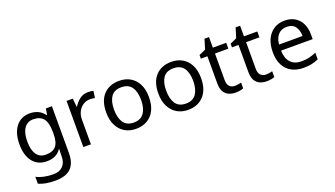

<svg xmlns="http://www.w3.org/2000/svg" viewBox="-74 -1257 3651 2094"><g transform="rotate(-20 1752.0 -209.5)"><path d="M275 -546Q328 -546 370.5 -526Q413 -506 443 -465H448L460 -536H530V9Q530 124 471.5 182Q413 240 290 240Q172 240 97 206V125Q176 167 295 167Q364 167 403.5 126.5Q443 86 443 16V-5Q443 -17 444 -39.5Q445 -62 446 -71H442Q388 10 276 10Q172 10 113.5 -63Q55 -136 55 -267Q55 -395 113.5 -470.5Q172 -546 275 -546ZM287 -472Q220 -472 183 -418.5Q146 -365 146 -266Q146 -167 182.5 -114.5Q219 -62 289 -62Q370 -62 407 -105.5Q444 -149 444 -246V-267Q444 -377 406 -424.5Q368 -472 287 -472Z M950 -546Q965 -546 982.5 -544.5Q1000 -543 1013 -540L1002 -459Q989 -462 973.5 -464Q958 -466 944 -466Q903 -466 867 -443.5Q831 -421 809.5 -380.5Q788 -340 788 -286V0H700V-536H772L782 -438H786Q812 -482 853 -514Q894 -546 950 -546Z M1559 -269Q1559 -136 1491.5 -63Q1424 10 1309 10Q1238 10 1182.5 -22.5Q1127 -55 1095 -117.5Q1063 -180 1063 -269Q1063 -402 1130 -474Q1197 -546 1312 -546Q1385 -546 1440.5 -513.5Q1496 -481 1527.5 -419.5Q1559 -358 1559 -269ZM1154 -269Q1154 -174 1191.5 -118.5Q1229 -63 1311 -63Q1392 -63 1430 -118.5Q1468 -174 1468 -269Q1468 -364 1430 -418Q1392 -472 1310 -472Q1228 -472 1191 -418Q1154 -364 1154 -269Z M2164 -269Q2164 -136 2096.5 -63Q2029 10 1914 10Q1843 10 1787.5 -22.5Q1732 -55 1700 -117.5Q1668 -180 1668 -269Q1668 -402 1735 -474Q1802 -546 1917 -546Q1990 -546 2045.5 -513.5Q2101 -481 2132.5 -419.5Q2164 -358 2164 -269ZM1759 -269Q1759 -174 1796.5 -118.5Q1834 -63 1916 -63Q1997 -63 2035 -118.5Q2073 -174 2073 -269Q2073 -364 2035 -418Q1997 -472 1915 -472Q1833 -472 1796 -418Q1759 -364 1759 -269Z M2482 -62Q2502 -62 2523 -65.5Q2544 -69 2557 -73V-6Q2543 1 2517 5.5Q2491 10 2467 10Q2425 10 2389.5 -4.5Q2354 -19 2332 -55Q2310 -91 2310 -156V-468H2234V-510L2311 -545L2346 -659H2398V-536H2553V-468H2398V-158Q2398 -109 2421.5 -85.5Q2445 -62 2482 -62Z M2843 -62Q2863 -62 2884 -65.5Q2905 -69 2918 -73V-6Q2904 1 2878 5.5Q2852 10 2828 10Q2786 10 2750.5 -4.5Q2715 -19 2693 -55Q2671 -91 2671 -156V-468H2595V-510L2672 -545L2707 -659H2759V-536H2914V-468H2759V-158Q2759 -109 2782.5 -85.5Q2806 -62 2843 -62Z M3232 -546Q3301 -546 3350.5 -516Q3400 -486 3426.5 -431.5Q3453 -377 3453 -304V-251H3086Q3088 -160 3132.5 -112.5Q3177 -65 3257 -65Q3308 -65 3347.5 -74.5Q3387 -84 3429 -102V-25Q3388 -7 3348 1.5Q3308 10 3253 10Q3177 10 3118.5 -21Q3060 -52 3027.5 -113.5Q2995 -175 2995 -264Q2995 -352 3024.5 -415Q3054 -478 3107.5 -512Q3161 -546 3232 -546ZM3231 -474Q3168 -474 3131.5 -433.5Q3095 -393 3088 -321H3361Q3360 -389 3329 -431.5Q3298 -474 3231 -474Z"/></g></svg>

Font: Noto Sans IKEA
Style: Regular
Weight: 400
Designer: Monotype Design Team
Foundry: Monotype Imaging Inc.
Version: Version 2.001